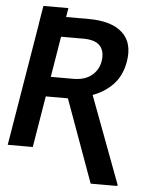

<svg xmlns="http://www.w3.org/2000/svg" viewBox="-62 -829 872 1055"><g transform="rotate(5 374.5 -302.0)"><path d="M117.7 -678.2 134.3 -777.3H272L263.7 -727.5H389.2Q513.2 -727.5 574.2 -672.6Q635.3 -617.7 617.7 -512.7Q604.5 -435.5 559.6 -387.2Q514.6 -338.9 446.3 -313.5L626 166.5L624.5 172.9H478L312.5 -283.2H190.4L143.6 0H5.4L118.2 -678.2ZM208.5 -392.6H333Q396.5 -392.6 434.1 -423.6Q471.7 -454.6 479.5 -503.4Q487.8 -555.7 461.9 -586.2Q436 -616.7 370.1 -617.2H245.6Z"/></g></svg>

Font: Inter Semi Bold
Style: Italic
Weight: 600
Italic angle: -9.39999°
Designer: Rasmus Andersson
Foundry: rsms
Version: Version 4.000;git-3c8e0fc